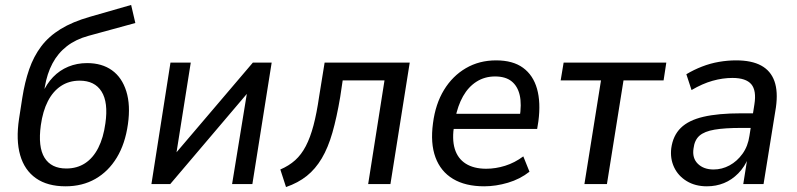

<svg xmlns="http://www.w3.org/2000/svg" viewBox="-20 -744 3222 776"><path d="M245 9Q172 9 125.5 -23.5Q79 -56 61.5 -117Q44 -178 57 -264L70 -348Q80 -412 98 -464Q116 -516 146.5 -556.5Q177 -597 225 -626.5Q273 -656 343 -676L510 -724L527 -651L337 -599Q286 -585 250 -557Q214 -529 192 -487.5Q170 -446 161 -392L157 -366H151Q168 -405 194.5 -432.5Q221 -460 256 -474.5Q291 -489 332 -489Q392 -489 432.5 -460Q473 -431 490.5 -375Q508 -319 497 -242Q486 -163 452 -107Q418 -51 365.5 -21Q313 9 245 9ZM248 -63Q291 -63 323.5 -84Q356 -105 377 -146Q398 -187 406 -246Q418 -330 390.5 -374Q363 -418 302 -418Q259 -418 226.5 -396.5Q194 -375 173.5 -335Q153 -295 145 -238Q133 -150 160 -106.5Q187 -63 248 -63Z M592 0 669 -491H751L688 -94H664L1002 -491H1078L1000 0H918L983 -398H1006L668 0Z M1136 12 1113 -59Q1148 -74 1173 -96.5Q1198 -119 1216 -153.5Q1234 -188 1247 -237Q1260 -286 1270 -355L1292 -491H1636L1558 0H1468L1534 -419H1365L1355 -352Q1341 -269 1323.5 -208Q1306 -147 1280.5 -104Q1255 -61 1220 -33Q1185 -5 1136 12Z M1937 9Q1861 9 1811 -21Q1761 -51 1740 -108Q1719 -165 1730 -246Q1740 -324 1774.5 -380.5Q1809 -437 1863 -468.5Q1917 -500 1985 -500Q2053 -500 2094 -470Q2135 -440 2150.5 -385Q2166 -330 2156 -254L2151 -223H1798L1807 -284H2098L2080 -267Q2089 -323 2080.5 -359.5Q2072 -396 2047.5 -415.5Q2023 -435 1981 -435Q1939 -435 1906 -414Q1873 -393 1851.5 -355Q1830 -317 1820 -265L1816 -241Q1806 -182 1818 -142.5Q1830 -103 1862.5 -82.5Q1895 -62 1945 -62Q1983 -62 2021.5 -74Q2060 -86 2095 -112L2120 -50Q2082 -20 2033 -5.5Q1984 9 1937 9Z M2342 0 2409 -419H2246L2258 -491H2673L2662 -419H2500L2433 0Z M2837 9Q2790 9 2755.5 -12Q2721 -33 2704.5 -68Q2688 -103 2693 -145Q2700 -196 2731.5 -227Q2763 -258 2823 -272Q2883 -286 2975 -286H3036L3027 -227H2976Q2909 -227 2868 -220Q2827 -213 2807 -195.5Q2787 -178 2783 -144Q2777 -105 2800.5 -82Q2824 -59 2864 -59Q2898 -59 2928.5 -75.5Q2959 -92 2981 -122.5Q3003 -153 3009 -195L3029 -322Q3038 -378 3016.5 -403.5Q2995 -429 2940 -429Q2901 -429 2860 -417.5Q2819 -406 2775 -380L2754 -444Q2784 -462 2817.5 -475Q2851 -488 2886 -494Q2921 -500 2955 -500Q3018 -500 3056.5 -479Q3095 -458 3110 -416Q3125 -374 3116 -310L3066 0H2984L3001 -107H3005Q2990 -70 2964 -43.5Q2938 -17 2906 -4Q2874 9 2837 9Z"/></svg>

Font: Nunito Sans 10pt SemiCondensed Medium
Style: Italic
Weight: 500
Width: 4
Italic angle: -9°
Designer: Vernon Adams
Foundry: Vernon Adams
Version: Version 3.101;gftools[0.9.27]